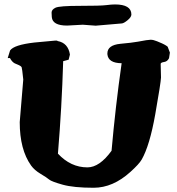

<svg xmlns="http://www.w3.org/2000/svg" viewBox="-20 -843 806 874"><path d="M503.4 -822.8Q577.6 -822.8 578.1 -777.3Q578.1 -765.1 560.8 -751Q543.5 -736.8 534.2 -736.3L415.5 -726.1L356.9 -730.5L285.6 -726.6H285.2Q219.2 -726.6 215.8 -765.1Q214.8 -772 214.8 -785.6Q214.8 -799.3 232.7 -807.9Q250.5 -816.4 344.2 -816.4Q438 -816.4 462.9 -819.6Q487.8 -822.8 503.4 -822.8ZM69.8 -287.1 85.9 -481Q80.6 -532.2 78.6 -536.6Q75.7 -542.5 64 -547.4Q52.2 -552.2 46.9 -554.7Q34.2 -561.5 25.4 -578.6H15.1L25.9 -613.3Q43.5 -638.7 136.2 -649.4L231 -658.2H239.7L242.2 -656.2Q290 -647.5 298.3 -594.7L292.5 -571.3L267.6 -564.5Q261.2 -352.5 243.7 -143.6Q301.8 -81.1 377.9 -81.1Q433.1 -81.1 487.8 -156.7Q505.4 -356.9 533.7 -555.2Q472.7 -555.7 468.8 -596.2V-599.6Q468.8 -637.7 527.8 -643.6Q581.1 -648.4 607.9 -653.3Q653.3 -662.1 665.8 -662.1Q678.2 -662.1 695.1 -655Q711.9 -647.9 717.5 -645.5Q723.1 -643.1 727.5 -640.6Q736.8 -635.7 743.2 -630.4L753.4 -603.5L749.5 -578.1Q741.7 -563 728 -561Q711.4 -558.6 711.4 -552.2V-551.8L712.9 -490.2Q711.9 -465.8 686.8 -323.2Q661.6 -180.7 625 -116.7Q613.3 -96.2 573.7 -60.5Q494.1 11.7 406.2 11.7Q315.4 11.7 264.9 -2.4Q214.4 -16.6 203.9 -25.6Q193.4 -34.7 165 -51.5Q136.7 -68.4 121.6 -89.4Q69.8 -162.1 69.8 -287.1Z"/></svg>

Font: Drukaatie burti
Style: Heavy
Weight: 800
Version: Version 0.14